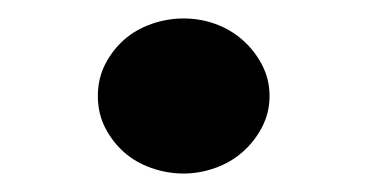

<svg xmlns="http://www.w3.org/2000/svg" viewBox="-20 -415 410 208"><path d="M86 -311Q86 -330 94 -345.5Q102 -361 114.5 -372Q127 -383 144 -389Q161 -395 179 -395Q197 -395 213.5 -389Q230 -383 243 -371.5Q256 -360 264 -344.5Q272 -329 272 -311Q272 -293 264 -277.5Q256 -262 243 -250.5Q230 -239 213 -233Q196 -227 179 -227Q161 -227 144 -233Q127 -239 114.5 -250Q102 -261 94 -276.5Q86 -292 86 -311Z"/></svg>

Font: Hand Textur
Style: Regular
Weight: 400
Designer: F. H. Ehmcke um 1935
Foundry: Peter Wiegel
Version: Version 1.000